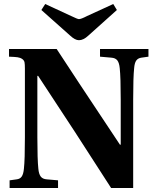

<svg xmlns="http://www.w3.org/2000/svg" viewBox="-20 -936 779 956"><path d="M27.8 0V-38.1L63 -43Q80.1 -44.9 88.4 -57.4Q96.7 -69.8 99.1 -96.2Q104 -140.1 104 -252V-595.2Q104 -615.7 102.1 -625.7Q100.1 -635.7 90.6 -642.3Q81.1 -648.9 67.4 -650.9Q53.7 -652.8 24.9 -653.8V-691.9H262.2Q331.1 -585.4 577.1 -215.8H581.1V-439.9Q581.1 -550.8 576.2 -596.2Q573.7 -623 564.2 -635.3Q554.7 -647.5 534.2 -648.9L478 -653.8V-691.9H719.2V-653.8L684.1 -648.9Q667 -646.5 658.4 -634.5Q649.9 -622.6 647.9 -596.2Q643.1 -552.2 643.1 -439.9V0H533.2Q354.5 -279.3 169.9 -558.1H166V-252Q166 -141.6 170.9 -96.2Q173.3 -69.3 182.9 -56.9Q192.4 -44.4 212.9 -43L269 -38.1V0ZM186 -886.2 205.1 -916 335 -856Q366.2 -840.8 373 -840.8Q383.8 -840.8 413.1 -856L543.9 -916L562 -886.2L419.9 -758.8Q395.5 -735.8 373 -735.8Q353.5 -735.8 328.1 -759.8Z"/></svg>

Font: Linguistics Pro
Style: Bold
Weight: 700
Designer: Stefan Peev, Context Ltd
Foundry: Stefan Peev, Context Ltd
Version: Version 001.000